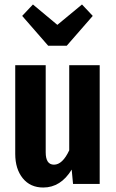

<svg xmlns="http://www.w3.org/2000/svg" viewBox="-20 -821 517 857"><path d="M425 0H306L300 -64Q251 16 173 16Q115 16 81.5 -25.5Q48 -67 48 -134V-530H184V-141Q184 -86 221 -86Q259 -86 289 -150V-530H425ZM394 -750 278 -617H195L79 -750L127 -801L236 -710L346 -801Z"/></svg>

Font: Fira Sans Compressed SemiBold
Style: Regular
Weight: 600
Width: 1
Designer: bBox Type GmbH & Carrois Corporate GbR & Edenspiekermann AG
Foundry: bBox Type GmbH & Carrois Corporate GbR & Edenspiekermann AG
Version: Version 4.301